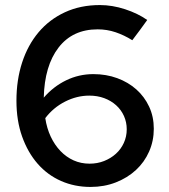

<svg xmlns="http://www.w3.org/2000/svg" viewBox="-20 -730 669 759"><path d="M338 9Q275 9 221.5 -14.5Q168 -38 129 -82.5Q90 -127 67.5 -190Q45 -253 45 -332Q45 -414 67.5 -483Q90 -552 132.5 -602.5Q175 -653 236.5 -681.5Q298 -710 375 -710Q424 -710 474.5 -693.5Q525 -677 562 -651Q548 -631 533 -611Q518 -591 503 -571Q471 -591 437 -602.5Q403 -614 366 -614Q267 -614 211.5 -542Q156 -470 153 -344Q191 -388 241.5 -412.5Q292 -437 349 -437Q400 -437 443.5 -421Q487 -405 519 -376.5Q551 -348 569.5 -308.5Q588 -269 588 -221Q588 -173 569.5 -131Q551 -89 517.5 -58Q484 -27 438 -9Q392 9 338 9ZM333 -352Q284 -352 237.5 -328.5Q191 -305 159 -263Q165 -223 180.5 -190Q196 -157 219 -133Q242 -109 271 -96Q300 -83 334 -83Q365 -83 391.5 -93.5Q418 -104 438 -122Q458 -140 469.5 -165Q481 -190 481 -219Q481 -247 470 -271.5Q459 -296 439 -314Q419 -332 392 -342Q365 -352 333 -352Z"/></svg>

Font: Rosa Sans Medium
Style: Regular
Weight: 500
Designer: Pentagram / MCKL
Foundry: Pentagram / MCKL
Version: Version 1.005;September 16, 2019;FontCreator 11.5.0.2425 64-